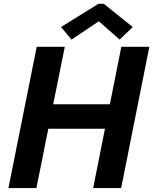

<svg xmlns="http://www.w3.org/2000/svg" viewBox="-20 -958 781 978"><path d="M22.9 0 167 -719.7H310.1L251 -426.8H539.6L598.1 -719.7H740.7L597.2 0H454.6L514.6 -302.2H226.1L165.5 0ZM344.2 -756.3 291 -820.3 481 -938.5H508.8L656.2 -820.3L589.4 -756.3L485.4 -848.1H481Z"/></svg>

Font: Reddit Sans
Style: Bold Italic
Weight: 700
Italic angle: -11.25°
Designer: Stephen Hutchings
Version: Version 1.013